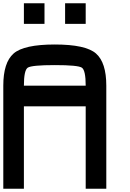

<svg xmlns="http://www.w3.org/2000/svg" viewBox="-20 -1145 790 1165"><path d="M500 -625Q500 -718.8 476.6 -734.4Q453.1 -750 312.5 -750Q171.9 -750 148.4 -734.4Q125 -718.8 125 -625ZM0 -625Q0 -765.6 62.5 -820.3Q125 -875 312.5 -875Q500 -875 562.5 -820.3Q625 -765.6 625 -625V0H500V-500H125V0H0ZM500 -1125V-1000H375V-1125ZM250 -1125V-1000H125V-1125Z"/></svg>

Font: CraftyPE
Style: Regular
Weight: 400
Designer: Erek Butcher
Foundry: Haunted Coop
Version: Version 0.018;April 4, 2024;FontCreator 15.0.0.2962 64-bit